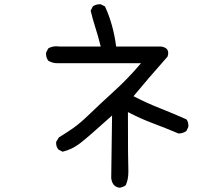

<svg xmlns="http://www.w3.org/2000/svg" viewBox="-20 -788 1040 896"><path d="M538 88Q504 84 499 43L503 -249Q390 -147 352.5 -118.5Q315 -90 272 -80L253 -90Q242 -102 242 -120V-126L255 -147Q288 -167 320.5 -189.5Q353 -212 399.5 -257Q446 -302 513.5 -363.5Q581 -425 638 -493H248Q224 -493 205 -505Q195 -519 195 -536V-542L205 -562Q222 -572 243 -572L257 -571H450Q438 -619 425.5 -658Q413 -697 403 -738L413 -758Q427 -768 444 -768H450L470 -758Q509 -673 522 -571H731Q765 -566 765 -541Q765 -533 762 -524Q669 -419 603 -339Q663 -308 725 -283.5Q787 -259 850 -231Q859 -220 859 -203V-196L850 -177Q834 -165 813 -165Q754 -190 694 -212.5Q634 -235 577 -265Q577 -33 579 6V16Q579 49 567 76Q554 86 538 88Z"/></svg>

Font: Xiaolai SC
Style: Regular
Weight: 400
Designer: Nozomi Seto 瀬戸のぞみ
Version: Version 3.11;December 4, 2020;FontCreator 13.0.0.2613 64-bit